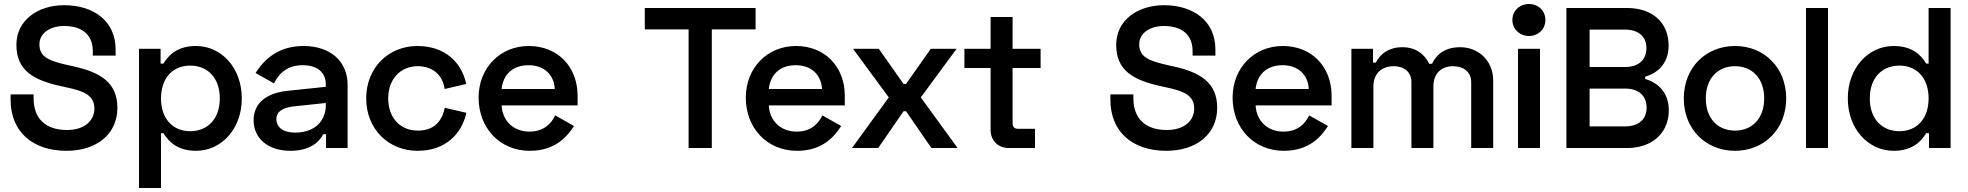

<svg xmlns="http://www.w3.org/2000/svg" viewBox="-20 -740 9838 960"><path d="M301 -714C168 -714 62 -638 62 -516C62 -387 148 -339 286 -309L313 -303C404 -284 452 -261 452 -197C452 -138 404 -90 315 -90C205 -90 148 -150 148 -248V-268H33V-241C33 -82 142 14 313 14C459 14 567 -66 567 -201C567 -325 485 -378 348 -408L321 -414C229 -435 177 -453 177 -518C177 -572 227 -610 301 -610C387 -610 444 -569 444 -484V-462H558V-493C558 -635 448 -714 301 -714Z M675 200H785V-74H797C824 -31 868 14 960 14C1087 14 1189 -95 1189 -248C1189 -401 1087 -510 960 -510C868 -510 824 -466 797 -422H783V-496H675ZM931 -84C844 -84 785 -146 785 -248C785 -350 844 -412 931 -412C1016 -412 1079 -353 1079 -248C1079 -143 1016 -84 931 -84Z M1258 -375 1350 -323C1377 -378 1421 -414 1494 -414C1568 -414 1609 -376 1609 -319V-306L1419 -286C1310 -275 1248 -223 1248 -139C1248 -47 1321 14 1432 14C1536 14 1580 -36 1596 -69H1610V0H1718V-316C1718 -433 1632 -510 1498 -510C1378 -510 1305 -450 1258 -375ZM1362 -144C1362 -184 1396 -202 1448 -208L1609 -225V-214C1609 -138 1557 -77 1455 -77C1395 -77 1362 -104 1362 -144Z M1811 -248C1811 -95 1922 14 2068 14C2210 14 2289 -73 2312 -176L2204 -201C2191 -138 2154 -87 2069 -87C1981 -87 1921 -151 1921 -248C1921 -345 1983 -409 2068 -409C2150 -409 2195 -358 2203 -295L2311 -320C2288 -431 2202 -510 2067 -510C1922 -510 1811 -401 1811 -248Z M2373 -252C2373 -100 2479 14 2629 14C2754 14 2814 -54 2850 -110L2756 -163C2735 -120 2698 -82 2627 -82C2547 -82 2492 -136 2488 -213H2868V-261C2868 -407 2768 -510 2624 -510C2480 -510 2373 -400 2373 -252ZM2488 -295C2496 -369 2545 -414 2623 -414C2699 -414 2750 -368 2754 -295Z M3204 -700V-593H3423V0H3539V-593H3758V-700Z M3709 -252C3709 -100 3815 14 3965 14C4090 14 4150 -54 4186 -110L4092 -163C4071 -120 4034 -82 3963 -82C3883 -82 3828 -136 3824 -213H4204V-261C4204 -407 4104 -510 3960 -510C3816 -510 3709 -400 3709 -252ZM3824 -295C3832 -369 3881 -414 3959 -414C4035 -414 4086 -368 4090 -295Z M4245 -496 4424 -253 4240 0H4371L4498 -184H4510L4637 0H4768L4584 -253L4763 -496H4634L4510 -320H4498L4374 -496Z M4802 -496V-400H4933V-90C4933 -37 4971 0 5023 0H5155V-96H5070C5052 -96 5043 -105 5043 -125V-400H5183V-496H5043V-655H4933V-496Z M5800 -714C5667 -714 5561 -638 5561 -516C5561 -387 5647 -339 5785 -309L5812 -303C5903 -284 5951 -261 5951 -197C5951 -138 5903 -90 5814 -90C5704 -90 5647 -150 5647 -248V-268H5532V-241C5532 -82 5641 14 5812 14C5958 14 6066 -66 6066 -201C6066 -325 5984 -378 5847 -408L5820 -414C5728 -435 5676 -453 5676 -518C5676 -572 5726 -610 5800 -610C5886 -610 5943 -569 5943 -484V-462H6057V-493C6057 -635 5947 -714 5800 -714Z M6143 -252C6143 -100 6249 14 6399 14C6524 14 6584 -54 6620 -110L6526 -163C6505 -120 6468 -82 6397 -82C6317 -82 6262 -136 6258 -213H6638V-261C6638 -407 6538 -510 6394 -510C6250 -510 6143 -400 6143 -252ZM6258 -295C6266 -369 6315 -414 6393 -414C6469 -414 6520 -368 6524 -295Z M6737 -496V0H6847V-307C6847 -375 6891 -409 6948 -409C7001 -409 7037 -380 7037 -329V0H7147V-307C7147 -375 7189 -409 7245 -409C7298 -409 7336 -380 7336 -329V0H7446V-337C7446 -439 7370 -504 7281 -504C7202 -504 7161 -465 7140 -421H7126C7103 -469 7059 -504 6992 -504C6925 -504 6882 -472 6859 -427H6845V-496Z M7542 -640C7542 -594 7579 -560 7625 -560C7671 -560 7707 -594 7707 -640C7707 -687 7671 -720 7625 -720C7579 -720 7542 -687 7542 -640ZM7680 -496H7570V0H7680Z M7812 -700V0H8117C8237 0 8324 -72 8324 -189C8324 -273 8274 -326 8206 -345V-357C8275 -376 8323 -429 8323 -512C8323 -632 8237 -700 8116 -700ZM7928 -592H8105C8169 -592 8212 -560 8212 -500C8212 -438 8170 -405 8106 -405H7928ZM7928 -297H8107C8171 -297 8213 -263 8213 -202C8213 -141 8170 -108 8106 -108H7928Z M8399 -248C8399 -93 8510 14 8655 14C8800 14 8911 -93 8911 -248C8911 -403 8800 -510 8655 -510C8510 -510 8399 -403 8399 -248ZM8509 -248C8509 -347 8568 -409 8655 -409C8742 -409 8801 -347 8801 -248C8801 -149 8742 -87 8655 -87C8568 -87 8509 -149 8509 -248Z M9120 -700H9010V0H9120Z M9733 -700H9623V-422H9611C9585 -466 9540 -510 9448 -510C9322 -510 9219 -401 9219 -248C9219 -95 9322 14 9448 14C9540 14 9585 -31 9611 -74H9625V0H9733ZM9477 -412C9564 -412 9623 -350 9623 -248C9623 -146 9564 -84 9477 -84C9392 -84 9329 -143 9329 -248C9329 -353 9392 -412 9477 -412Z"/></svg>

Font: Space Text SemiBold
Style: Regular
Weight: 600
Designer: Florian Karsten (Space Text), Colophon Foundry (Space Mono)
Foundry: Florian Karsten
Version: Version 1.003;PS 001.003;hotconv 1.0.88;makeotf.lib2.5.64775